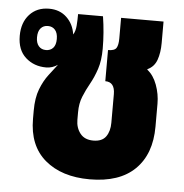

<svg xmlns="http://www.w3.org/2000/svg" viewBox="-46 -616 649 676"><g transform="rotate(5 278.5 -278.0)"><path d="M295 15Q196 15 137 -35Q78 -85 78 -180V-209Q78 -254 90 -285Q102 -316 119 -338Q136 -360 149 -377Q130 -364 108 -364Q65 -364 35.5 -390.5Q6 -417 6 -467Q6 -514 32 -542.5Q58 -571 101 -571Q139 -571 163.5 -547.5Q188 -524 193 -488Q201 -500 202.5 -520Q204 -540 204 -561H292Q301 -504 301 -447Q301 -405 291 -375Q281 -345 267.5 -321Q254 -297 244 -272.5Q234 -248 234 -217V-190Q234 -162 249.5 -142Q265 -122 296 -122Q327 -122 340.5 -141Q354 -160 354 -190V-291Q354 -334 320 -334V-444Q343 -444 349.5 -454.5Q356 -465 356 -488V-561H506V-485Q506 -451 497 -425.5Q488 -400 464 -389V-387Q486 -370 498 -337.5Q510 -305 510 -271V-190Q510 -93 455 -39Q400 15 295 15ZM102 -425Q118 -425 127.5 -435.5Q137 -446 137 -467Q137 -488 127.5 -499Q118 -510 102 -510Q86 -510 76.5 -499Q67 -488 67 -467Q67 -447 76.5 -436Q86 -425 102 -425Z"/></g></svg>

Font: Noto Sans Thai Looped ExtraCondensed Black
Style: Regular
Weight: 900
Width: 2
Designer: Sasikarn Vongin, Ben Mitchell
Foundry: The Fontpad Ltd
Version: Version 1.001; ttfautohint (v1.8.4.7-5d5b)